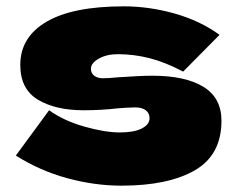

<svg xmlns="http://www.w3.org/2000/svg" viewBox="-20 -576 749 606"><path d="M30 -85 135 -228Q181 -195 246 -176.5Q311 -158 358 -158Q403 -158 427.5 -170.5Q452 -183 452 -203Q452 -219 440 -228Q428 -237 407 -237Q394 -237 377.5 -236Q361 -235 351 -234Q299 -228 244 -228Q155 -228 99.5 -261.5Q44 -295 44 -371Q44 -459 127 -507.5Q210 -556 371 -556Q450 -556 530.5 -533.5Q611 -511 673 -466L558 -350Q501 -380 451.5 -392.5Q402 -405 352 -405Q317 -405 292 -391Q267 -377 267 -359Q267 -345 277.5 -337Q288 -329 305 -329Q322 -329 352 -332Q425 -337 461 -337Q565 -337 622 -302Q679 -267 679 -195Q679 -87 595 -38.5Q511 10 363 10Q279 10 192.5 -13.5Q106 -37 30 -85Z"/></svg>

Font: Mantou Sans
Style: Regular
Weight: 400
Designer: Mant0u / artakana
Foundry: Mant0u / artakana
Version: Version 1.001;October 22, 2023;FontCreator 14.0.0.2901 64-bi